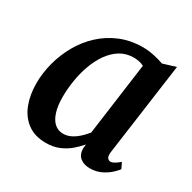

<svg xmlns="http://www.w3.org/2000/svg" viewBox="-133 -701 844 844"><g transform="rotate(30 289.0 -279.0)"><path d="M469 -99.5Q466 -78 472.2 -69.2Q478.5 -60.5 488 -60.5Q496 -60.5 506.2 -66.2Q516.5 -72 532.5 -85L546.5 -56Q541.5 -48.5 525 -32.5Q508.5 -16.5 482.5 -3.2Q456.5 10 423.5 10Q394 10 375 -4.8Q356 -19.5 355 -51.5L357.5 -72.5Q340.5 -52.5 318.2 -33.5Q296 -14.5 266.8 -2.2Q237.5 10 200.5 10Q143.5 10 106.5 -17.8Q69.5 -45.5 51.8 -92.2Q34 -139 34 -196.5Q34 -249 48 -302Q62 -355 89 -402.8Q116 -450.5 156 -487.8Q196 -525 247.8 -546.5Q299.5 -568 362.5 -568Q388 -568 417.8 -561.8Q447.5 -555.5 468.5 -547.5L533.5 -567.5ZM401 -497Q389.5 -503 376.2 -505.8Q363 -508.5 349.5 -508.5Q311 -508.5 281.2 -490.2Q251.5 -472 229.2 -440.8Q207 -409.5 192.5 -369.8Q178 -330 171 -286.8Q164 -243.5 164 -202Q164 -157.5 174 -126.2Q184 -95 202.2 -79Q220.5 -63 245 -63Q262.5 -63 277.8 -69Q293 -75 306.2 -85Q319.5 -95 330.8 -106.5Q342 -118 351 -129Z"/></g></svg>

Font: Merriweather SemiBold
Style: Italic
Weight: 600
Italic angle: -7.8°
Version: Version 2.101